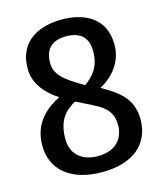

<svg xmlns="http://www.w3.org/2000/svg" viewBox="-121 -707 851 1005"><g transform="rotate(-15 304.5 -204.5)"><path d="M191.5 -228.3C130.9 -198 40 -137.4 40 -7.5C40 126.7 139.6 208.9 308.4 208.9C477.2 208.9 572.5 126.7 572.5 -7.5C572.5 -124.4 494.5 -172 412.3 -219.6C455.6 -241.3 542.1 -306.2 542.1 -418.8C542.1 -574.6 416.6 -617.9 308.4 -617.9C200.2 -617.9 70.3 -574.6 70.3 -414.4C70.3 -327.9 130.9 -267.3 191.5 -228.3ZM265.1 -185C373.3 -128.7 451.2 -111.4 451.2 -7.5C451.2 66.1 403.6 122.3 308.4 122.3C213.1 122.3 165.5 66.1 165.5 -7.5C165.5 -115.7 213.1 -154.7 265.1 -185ZM338.7 -254.3C234.8 -314.9 191.5 -349.5 191.5 -414.4C191.5 -483.7 226.1 -527 308.4 -527C390.6 -527 425.3 -483.7 425.3 -414.4C425.3 -327.9 382 -284.6 338.7 -254.3Z"/></g></svg>

Font: PleaseOptimize
Style: Demi-Bold
Weight: 600
Version: Version 001.000